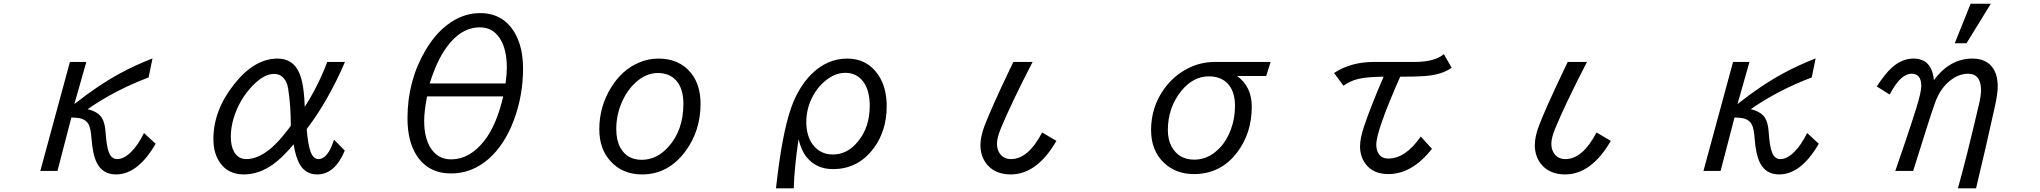

<svg xmlns="http://www.w3.org/2000/svg" viewBox="-20 -900 11040 1039"><path d="M447.3 -564.9 382.3 -336.9Q511.7 -439 629.4 -502.9Q708.5 -545.9 805.2 -584L784.2 -481Q601.1 -411.6 454.1 -309.1Q509.8 -295.9 531.2 -262.2Q547.9 -235.8 551.3 -184.1Q556.2 -110.8 568.4 -77.6Q582.5 -39.1 614.7 -39.1Q650.4 -39.1 689.9 -78.1Q726.1 -113.3 759.3 -180.2L822.3 -122.1Q726.1 43.9 607.9 43.9Q535.2 43.9 503.4 -20Q481.4 -64.9 475.1 -150.9Q471.7 -200.2 461.4 -222.7Q448.2 -252.4 411.1 -260.3Q396 -263.2 366.2 -264.2L291 24.9H198.2L358.4 -564.9Z M1845.7 -85Q1792 43.9 1696.8 43.9Q1636.7 43.9 1605.5 -5.4Q1581.1 -43.5 1568.8 -119.1Q1510.3 -48.3 1458.5 -11.2Q1381.8 43.9 1299.8 43.9Q1217.3 43.9 1172.9 -16.1Q1134.8 -67.4 1134.8 -147.5Q1134.8 -301.8 1245.6 -442.4Q1356 -583 1481.9 -583Q1564.9 -583 1599.1 -506.3Q1625.5 -446.8 1628.9 -321.8Q1700.2 -431.6 1751 -564.9H1846.7Q1758.3 -357.9 1639.6 -201.2Q1647 -116.2 1660.6 -79.1Q1675.8 -39.1 1703.1 -39.1Q1754.4 -39.1 1787.6 -144ZM1553.7 -220.7Q1553.7 -329.1 1539.1 -422.4Q1536.1 -441.4 1527.8 -458Q1506.8 -500 1462.9 -500Q1405.3 -500 1340.3 -429.2Q1273.9 -357.4 1244.6 -261.2Q1229 -209.5 1229 -161.1Q1229 -110.8 1246.1 -79.6Q1268.6 -39.1 1313 -39.1Q1376.5 -39.1 1445.8 -97.2Q1481.4 -127.4 1518.6 -173.8Q1553.7 -217.3 1553.7 -220.7Z M2578.1 -829.1Q2707 -829.1 2769.5 -715.3Q2810.5 -639.6 2810.5 -528.3Q2810.5 -384.3 2761.2 -251Q2710.9 -115.7 2623 -39.1Q2533.2 38.6 2420.9 38.6Q2298.8 38.6 2235.8 -57.1Q2185.1 -133.8 2185.1 -259.8Q2185.1 -461.4 2281.7 -626.5Q2349.1 -741.7 2443.8 -793.9Q2508.3 -829.1 2578.1 -829.1ZM2305.2 -448.2H2715.8Q2722.7 -498.5 2722.7 -533.7Q2722.7 -636.7 2683.1 -694.8Q2644.5 -752 2577.1 -752Q2473.1 -752 2394 -640.6Q2342.8 -568.8 2305.2 -448.2ZM2291 -378.4Q2275.4 -297.4 2275.4 -246.1Q2275.4 -155.3 2309.6 -100.6Q2348.6 -37.6 2420.9 -37.6Q2521 -37.6 2599.6 -136.7Q2667 -221.7 2703.1 -378.4Z M3543 -583Q3657.2 -583 3720.2 -503.9Q3771 -439.9 3771 -338.4Q3771 -194.3 3691.4 -84.5Q3598.1 43.9 3454.6 43.9Q3348.6 43.9 3283.7 -27.8Q3223.1 -94.2 3223.1 -200.7Q3223.1 -322.8 3286.6 -425.8Q3345.2 -521.5 3436 -560.5Q3486.8 -583 3543 -583ZM3540 -504.9Q3475.6 -504.9 3418.9 -453.1Q3375 -413.1 3347.7 -353Q3314.9 -280.3 3314.9 -201.2Q3314.9 -142.1 3336.4 -102.1Q3372.6 -35.2 3452.6 -35.2Q3533.2 -35.2 3595.2 -103.5Q3678.2 -194.3 3678.2 -337.9Q3678.2 -420.4 3639.6 -463.9Q3603 -504.9 3540 -504.9Z M4179.2 119.1Q4211.9 -178.2 4261.7 -317.9Q4300.8 -427.7 4369.1 -496.6Q4455.1 -583 4564.5 -583Q4672.4 -583 4732.4 -495.1Q4778.3 -427.2 4778.3 -326.2Q4778.3 -193.8 4709.5 -100.1Q4625 15.1 4487.8 15.1Q4397.9 15.1 4345.2 -49.3Q4315.9 -85.4 4301.3 -147Q4278.3 8.3 4275.4 119.1ZM4554.7 -505.9Q4498.5 -505.9 4446.3 -462.9Q4399.9 -424.8 4372.1 -366.7Q4343.3 -306.2 4343.3 -239.7Q4343.3 -164.1 4379.4 -116.2Q4419.4 -64 4487.8 -64Q4564.9 -64 4622.1 -133.3Q4686.5 -210.9 4686.5 -326.7Q4686.5 -405.8 4655.3 -452.6Q4619.1 -505.9 4554.7 -505.9Z M5696.8 -137.7Q5591.8 43.9 5449.2 43.9Q5369.6 43.9 5324.7 -5.9Q5285.6 -49.8 5285.6 -115.2Q5285.6 -159.2 5307.1 -217.3Q5342.3 -311 5447.8 -531.7L5463.9 -564.9H5567.9Q5452.6 -341.8 5396 -205.1Q5375 -153.3 5375 -122.6Q5375 -87.4 5393.1 -65.4Q5414.1 -39.1 5451.2 -39.1Q5543.9 -39.1 5619.6 -183.1Z M6856 -564.9 6832 -488.8H6674.8Q6753.9 -430.7 6753.9 -323.2Q6753.9 -180.2 6675.8 -76.7Q6586.9 42 6440.4 42Q6343.3 42 6278.8 -19Q6209 -85.4 6209 -196.3Q6209 -319.8 6279.3 -418.5Q6330.6 -489.7 6406.2 -528.8Q6475.6 -564.9 6555.2 -564.9ZM6521.5 -486.8Q6438 -486.8 6374.5 -410.2Q6299.8 -319.8 6299.8 -195.8Q6299.8 -145 6319.8 -107.4Q6358.4 -36.1 6442.9 -36.1Q6519 -36.1 6578.6 -97.7Q6619.1 -139.2 6641.1 -200.2Q6663.1 -260.3 6663.1 -325.7Q6663.1 -407.2 6622.6 -448.7Q6585 -486.8 6521.5 -486.8Z M7199.2 -504.9Q7289.1 -564.9 7417 -564.9H7637.2Q7742.7 -564.9 7793.5 -606.9L7835.4 -533.7Q7784.2 -495.1 7688 -488.3Q7645 -484.9 7557.1 -484.9Q7427.7 -192.4 7427.7 -117.2Q7427.7 -85 7442.4 -65.4Q7459.5 -42 7492.7 -42Q7585.4 -42 7668.5 -161.1L7729 -94.7Q7621.6 42 7493.2 42Q7408.7 42 7368.2 -15.1Q7339.8 -54.2 7339.8 -107.4Q7339.8 -152.8 7362.8 -219.7Q7398.9 -326.7 7467.3 -484.9Q7379.4 -484.4 7331.1 -473.1Q7287.1 -462.9 7250 -436Z M8696.8 -137.7Q8591.8 43.9 8449.2 43.9Q8369.6 43.9 8324.7 -5.9Q8285.6 -49.8 8285.6 -115.2Q8285.6 -159.2 8307.1 -217.3Q8342.3 -311 8447.8 -531.7L8463.9 -564.9H8567.9Q8452.6 -341.8 8396 -205.1Q8375 -153.3 8375 -122.6Q8375 -87.4 8393.1 -65.4Q8414.1 -39.1 8451.2 -39.1Q8543.9 -39.1 8619.6 -183.1Z M9447.3 -564.9 9382.3 -336.9Q9511.7 -439 9629.4 -502.9Q9708.5 -545.9 9805.2 -584L9784.2 -481Q9601.1 -411.6 9454.1 -309.1Q9509.8 -295.9 9531.2 -262.2Q9547.9 -235.8 9551.3 -184.1Q9556.2 -110.8 9568.4 -77.6Q9582.5 -39.1 9614.7 -39.1Q9650.4 -39.1 9689.9 -78.1Q9726.1 -113.3 9759.3 -180.2L9822.3 -122.1Q9726.1 43.9 9607.9 43.9Q9535.2 43.9 9503.4 -20Q9481.4 -64.9 9475.1 -150.9Q9471.7 -200.2 9461.4 -222.7Q9448.2 -252.4 9411.1 -260.3Q9396 -263.2 9366.2 -264.2L9291 24.9H9198.2L9358.4 -564.9Z M10558.1 -666 10644 -879.9H10753.4L10621.6 -666ZM10333 24.9H10236.3Q10269.5 -70.8 10297.9 -155Q10326.2 -239.3 10349.1 -312.5Q10377 -401.4 10377 -434.6Q10377 -501 10324.7 -501Q10264.2 -501 10206.1 -388.2L10136.2 -432.1Q10182.1 -502.4 10217.8 -534.2Q10272.5 -583 10335 -583Q10434.1 -583 10445.3 -466.3Q10531.7 -583 10653.3 -583Q10730 -583 10765.1 -530.8Q10790.5 -493.7 10790.5 -432.6Q10790.5 -392.6 10776.9 -331.5Q10751 -213.4 10725.1 -100.8Q10699.2 11.7 10673.3 119.1H10575.2Q10598.6 36.1 10627.2 -78.4Q10655.8 -192.9 10689.9 -338.4Q10700.2 -382.3 10700.2 -411.6Q10700.2 -501 10629.4 -501Q10575.7 -501 10524.9 -457Q10477.5 -416 10451.7 -344.7Q10430.7 -285.6 10404.1 -200.9Q10377.4 -116.2 10342.8 -6.3Z"/></svg>

Font: FORM UDPGothic
Style: Regular
Weight: 400
Foundry: Pronama LLC
Version: Version 1.05101